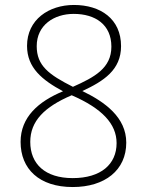

<svg xmlns="http://www.w3.org/2000/svg" viewBox="-20 -744 591 774"><path d="M273 10C403 10 489 -58 489 -169C489 -271 403 -333 312 -377C398 -417 468 -462 468 -558C468 -668 385 -724 278 -724C177 -724 89 -665 89 -559C89 -470 151 -421 234 -376C135 -335 63 -272 63 -172C63 -63 138 10 273 10ZM274 -394C177 -443 128 -479 128 -558C128 -643 198 -688 277 -688C364 -688 429 -645 429 -556C429 -469 361 -433 274 -394ZM273 -26C162 -26 102 -83 102 -172C102 -256 159 -313 269 -360C391 -307 450 -245 450 -167C450 -82 387 -26 273 -26Z"/></svg>

Font: Noto Sans Devanagari UI ExtraLight
Style: Regular
Weight: 200
Designer: Jelle Bosma - Monotype Design Team
Foundry: Monotype Imaging Inc.
Version: Version 2.003